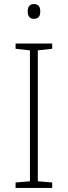

<svg xmlns="http://www.w3.org/2000/svg" viewBox="-20 -929 334 949"><path d="M147 -909C125 -909 117 -893 117 -873C117 -851 125 -836 147 -836C172 -836 179 -851 179 -873C179 -893 172 -909 147 -909ZM238 0V-27L167 -33V-680L238 -688V-714H57V-688L128 -680V-33L57 -27V0Z"/></svg>

Font: Noto Sans Myanmar ExtraLight
Style: Regular
Weight: 200
Designer: Monotype Design Team
Foundry: Monotype Imaging Inc.
Version: Version 2.107